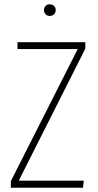

<svg xmlns="http://www.w3.org/2000/svg" viewBox="-20 -880 460 900"><path d="M212.9 -859.9Q225.6 -859.9 233.4 -851.8Q241.2 -843.8 241.2 -833Q241.2 -821.3 233.4 -813.2Q225.6 -805.2 212.9 -805.2Q201.2 -805.2 193.6 -813.2Q186 -821.3 186 -833Q186 -843.8 193.6 -851.8Q201.2 -859.9 212.9 -859.9ZM379.9 -682.1V-651.9L67.9 -33.2H373L369.1 0H30.8V-30.8L344.2 -649.9H62V-682.1Z"/></svg>

Font: Fira Sans Compressed UltraLight
Style: Regular
Weight: 200
Width: 1
Designer: Carrois Corporate & Edenspiekermann AG
Foundry: Carrois Corporate GbR & Edenspiekermann AG
Version: Version 4.203;PS 004.203;hotconv 1.0.88;makeotf.lib2.5.64775